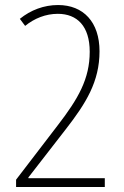

<svg xmlns="http://www.w3.org/2000/svg" viewBox="-20 -744 492 764"><path d="M397 0V-35H93V-38L242 -230C322 -333 376 -419 376 -540C376 -656 312 -724 211 -724C155 -724 102 -704 59 -669L80 -641C117 -671 162 -689 210 -689C287 -689 337 -640 337 -538C337 -430 291 -351 211 -247L44 -29V0Z"/></svg>

Font: Noto Sans Myanmar UI Condensed ExtraLight
Style: Regular
Weight: 200
Width: 3
Designer: Monotype Design Team
Foundry: Monotype Imaging Inc.
Version: Version 2.103